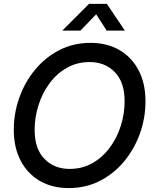

<svg xmlns="http://www.w3.org/2000/svg" viewBox="-20 -961 789 993"><path d="M335.4 11.7Q249.5 11.7 185.5 -25.6Q121.6 -63 86.4 -130.9Q51.3 -198.7 51.3 -289.1Q51.3 -376 80.1 -456.5Q108.9 -537.1 161.6 -600.8Q214.4 -664.6 287.1 -701.9Q359.9 -739.3 448.2 -739.3Q534.2 -739.3 598.1 -701.9Q662.1 -664.6 697.3 -596.7Q732.4 -528.8 732.4 -437.5Q732.4 -350.1 703.4 -269.5Q674.3 -189 621.3 -125.5Q568.4 -62 495.8 -25.1Q423.3 11.7 335.4 11.7ZM340.3 -87.4Q405.3 -87.4 457.8 -117.2Q510.3 -147 547.6 -197.3Q585 -247.6 604.7 -310.1Q624.5 -372.6 624.5 -437.5Q624.5 -536.1 573.7 -588.1Q522.9 -640.1 443.8 -640.1Q378.4 -640.1 325.7 -610.1Q272.9 -580.1 235.8 -529.5Q198.7 -479 179 -416.5Q159.2 -354 159.2 -289.6Q159.2 -190.9 210 -139.2Q260.7 -87.4 340.3 -87.4ZM396 -802.7H302.7V-803.2L440.4 -940.9H532.7L625.5 -803.2V-802.7H531.7L477.5 -887.2Z"/></svg>

Font: Inter Display Medium
Style: Italic
Weight: 500
Italic angle: -9.39999°
Designer: Rasmus Andersson
Foundry: rsms
Version: Version 4.000;git-a52131595